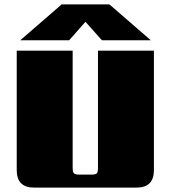

<svg xmlns="http://www.w3.org/2000/svg" viewBox="-20 -852 776 872"><path d="M72 -669 260 -832H477L665 -669H443L368 -753L294 -669ZM310 -622V-90Q310 -70 316 -64.5Q322 -59 341 -59H394Q414 -59 419.5 -64.5Q425 -70 425 -90V-622H679V-79Q679 0 600 0H135Q56 0 56 -79V-622Z"/></svg>

Font: Sarpanch Black
Style: Regular
Weight: 900
Designer: Manushi Parikh (Devanagari and Latin), Jyotish Sonowal (Devanagari)
Foundry: Indian Type Foundry
Version: Version 2.004;PS 1.0;hotconv 1.0.78;makeotf.lib2.5.61930; tt